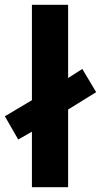

<svg xmlns="http://www.w3.org/2000/svg" viewBox="-33 -780 420 800"><path d="M100 0V-231.3L42.9 -198.7L-12.7 -295.5L100 -362.5V-760H250.8V-454.9L309.9 -492.8L367.7 -396L250.8 -323.7V0Z"/></svg>

Font: Noto Sans Khmer
Style: Regular
Weight: 400
Designer: Danh Hong and the Monotype Design Team
Foundry: Monotype Imaging Inc.
Version: Version 2.003